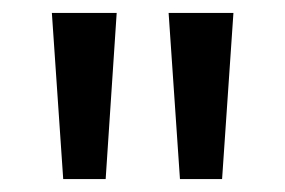

<svg xmlns="http://www.w3.org/2000/svg" viewBox="-20 -734 442 298"><path d="M161.1 -713.9 144 -456.1H78.1L60.5 -713.9ZM342.3 -713.9 324.7 -456.1H259.3L241.7 -713.9Z"/></svg>

Font: Open Sans SemiCondensed Medium
Style: Regular
Weight: 500
Width: 4
Designer: Monotype Design Team
Foundry: Monotype Imaging Inc.
Version: Version 3.000